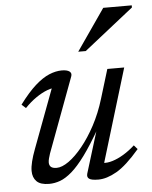

<svg xmlns="http://www.w3.org/2000/svg" viewBox="-50 -712 607 765"><g transform="rotate(-5 253.0 -330.0)"><path d="M270.5 -17.5 325 -194.5H328.5Q291.5 -130 261.8 -89.5Q232 -49 207 -27.5Q182 -6 160 2Q138 10 116 10Q81.5 10 66 -5.5Q50.5 -21 50.5 -47.5Q50.5 -63.5 55.8 -85Q61 -106.5 71.5 -134L167.5 -390.5L180.5 -370Q163.5 -371 141.2 -362.8Q119 -354.5 95.5 -338.2Q72 -322 50 -299L33.5 -314Q68.5 -361 98.2 -387.5Q128 -414 154.5 -425Q181 -436 205 -436Q226 -436 235.8 -428.8Q245.5 -421.5 240.5 -408.5L129.5 -110Q126 -99.5 123.8 -90.8Q121.5 -82 121.5 -75Q121.5 -63.5 128.5 -57.2Q135.5 -51 151.5 -51Q172.5 -51 199.8 -70.2Q227 -89.5 255.2 -124.2Q283.5 -159 308.8 -206.2Q334 -253.5 351 -309.5L386.5 -426H454L337 -40L337.5 -54.5Q354 -52.5 375.2 -59Q396.5 -65.5 419.8 -79.5Q443 -93.5 465 -113.5L479 -97.5Q426 -35.5 386.2 -12.8Q346.5 10 313 10Q285.5 10 276 3.2Q266.5 -3.5 270.5 -17.5ZM277 -504.5 391.5 -670H505.5V-661.5L307 -504.5Z"/></g></svg>

Font: Newsreader Text
Style: Italic
Weight: 400
Italic angle: -17°
Designer: Hugues Gentile
Foundry: Production Type
Version: Version 1.001